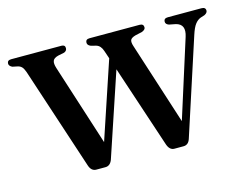

<svg xmlns="http://www.w3.org/2000/svg" viewBox="-77 -541 836 652"><g transform="rotate(-15 341.0 -215.5)"><path d="M220.5 3H188.5Q171 3 164 -18L45.5 -378Q40.5 -392 35.2 -397.2Q30 -402.5 22 -404.5L3 -408.5Q-8 -414 -8 -422Q-8 -434 6 -434H183Q195.5 -434 195.5 -422.5Q195.5 -413 185.5 -409L163.5 -404.5Q148 -400.5 144.5 -391.5Q141 -382.5 146.5 -365.5L238 -80.5L328.5 -351L319 -379Q312.5 -399 297.5 -403.5L278.5 -408.5Q267.5 -413 267.5 -422Q267.5 -434 281.5 -434H457.5Q471.5 -434 471.5 -421.5Q471.5 -413.5 459 -408.5L434.5 -403Q419 -398.5 416.5 -391Q414 -383.5 418.5 -370L511.5 -81L598 -354Q611.5 -396 577 -404.5L554 -409Q542.5 -413 542.5 -422Q542.5 -434 557 -434H675Q689.5 -434 689.5 -422Q689.5 -414 678.5 -408.5L664.5 -404Q653.5 -400 644.8 -388.8Q636 -377.5 628 -352.5L518.5 -16Q512 3 495 3H463Q446.5 3 439 -18L342.5 -308.5L244.5 -16Q237 3 220.5 3Z"/></g></svg>

Font: Fraunces 144pt S050
Style: Regular
Weight: 400
Version: Version 1.000; ttfautohint (v1.8.3)